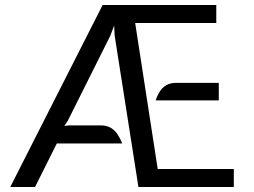

<svg xmlns="http://www.w3.org/2000/svg" viewBox="-20 -747 1015 767"><path d="M21 0 390 -727H844V-655H520L610 -72H914V0H533L438 -605L436 -645L421 -605L251 -265L237 -244L255 -246H383Q407 -246 423.2 -236Q439.5 -226 450.2 -209.5Q461 -193 468 -174H207L120 0ZM602 -346Q608 -365 618 -381Q628 -397 644 -406.5Q660 -416 684 -416H854V-346Z"/></svg>

Font: Expletus Sans
Style: Regular
Weight: 400
Designer: Jasper de Waard
Foundry: Designtown
Version: Version 7.500